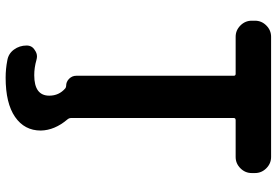

<svg xmlns="http://www.w3.org/2000/svg" viewBox="-172 -624 991 688"><g transform="rotate(90 324.0 -279.5)"><path d="M257.8 196.3Q226.6 196.3 196.3 190.4Q171.9 186.5 157.2 166.5Q142.6 146.5 142.6 121.1Q142.6 101.6 159.2 91.8Q169.9 84 181.6 84Q187.5 84 194.3 85.9Q221.7 93.8 249 93.8Q322.3 93.8 322.3 40Q322.3 4.9 295.9 -17.6Q292 -20.5 287.1 -20.5Q272.5 -20.5 261.7 -31.2Q251 -42 251 -56.6V-621.1Q251 -627.9 244.1 -627.9H111.3Q87.9 -627.9 70.8 -645Q53.7 -662.1 53.7 -685.5V-697.3Q53.7 -720.7 70.8 -737.8Q87.9 -754.9 111.3 -754.9H542Q565.4 -754.9 582.5 -737.8Q599.6 -720.7 599.6 -697.3V-685.5Q599.6 -662.1 582.5 -645Q565.4 -627.9 542 -627.9H410.2Q402.3 -627.9 402.3 -621.1V-39.1Q402.3 -31.2 407.2 -25.4Q446.3 20.5 447.3 70.3Q447.3 128.9 398.4 162.6Q349.6 196.3 257.8 196.3Z"/></g></svg>

Font: Gen Jyuu Gothic Bold
Style: Bold
Weight: 700
Designer: [Source Han Sans]
Ryoko NISHIZUKA  (kana & ideographs); Paul D. Hunt (Latin, Greek & Cyrillic); Wenlong ZHANG  (bopomofo
Version: Version 1.002.20150607